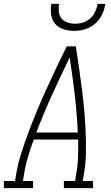

<svg xmlns="http://www.w3.org/2000/svg" viewBox="-54 -975 574 995"><path d="M-34 0V-37H24L30 -74Q40 -131 58 -187Q76 -243 97 -298.5Q118 -354 141 -409Q164 -464 189 -518.5Q214 -573 239.5 -627Q265 -681 292 -735H339Q347 -681 355 -627Q363 -573 370 -518.5Q377 -464 382 -409Q387 -354 389.5 -298.5Q392 -243 391.5 -186.5Q391 -130 381 -74L375 -37H428V0H277V-37H335L341 -74Q349 -118 350.5 -163Q352 -208 351 -252H121Q105 -208 91.5 -163.5Q78 -119 71 -74L65 -37H117V0ZM134 -288H349Q345 -387 333.5 -484Q322 -581 307 -677Q260 -581 216 -484Q172 -387 134 -288ZM329 -815Q301 -815 274.5 -823.5Q248 -832 231.5 -852Q215 -872 211 -899.5Q207 -927 212 -955H252Q249 -935 251 -914.5Q253 -894 265 -879.5Q277 -865 296 -858.5Q315 -852 335 -852Q356 -852 376.5 -858.5Q397 -865 413.5 -879.5Q430 -894 439 -914Q448 -934 452 -955H492Q489 -936 482.5 -917.5Q476 -899 465 -882Q454 -865 438 -851.5Q422 -838 404 -830Q386 -822 367 -818.5Q348 -815 329 -815Z"/></svg>

Font: Iosevka Curly Slab XLtObl
Style: Regular
Weight: 200
Italic angle: -9°
Monospace: yes
Designer: Belleve Invis
Foundry: Belleve Invis
Version: Version 11.1.0; ttfautohint (v1.8.3)